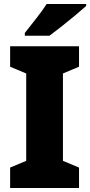

<svg xmlns="http://www.w3.org/2000/svg" viewBox="-20 -947 454 967"><path d="M378 0H31V-103L112 -137V-577L31 -611V-714H378V-611L297 -577V-137L378 -103ZM414 -917Q394 -899 360.5 -871Q327 -843 291 -814.5Q255 -786 229 -767H105V-781Q130 -813 162 -853.5Q194 -894 215 -927H414Z"/></svg>

Font: Noto Sans SemiCondensed Black
Style: Regular
Weight: 900
Width: 4
Designer: Monotype Design Team
Foundry: Monotype Imaging Inc.
Version: Version 2.013; ttfautohint (v1.8.4.7-5d5b)